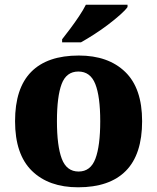

<svg xmlns="http://www.w3.org/2000/svg" viewBox="-20 -786 668 816"><path d="M312 10Q187 10 115.5 -60Q44 -130 44 -271Q44 -411 112.5 -480.5Q181 -550 315 -550Q440 -550 512 -480.5Q584 -411 584 -271Q584 -130 515 -60Q446 10 312 10ZM314 -57Q365 -57 385.5 -111.5Q406 -166 406 -271Q406 -376 385 -429Q364 -482 313 -482Q262 -482 242 -429Q222 -376 222 -271Q222 -166 242.5 -111.5Q263 -57 314 -57ZM244 -619Q259 -638 278.5 -664Q298 -690 316 -717Q334 -744 345 -766H522V-756Q513 -743 490.5 -723Q468 -703 439 -681Q410 -659 379.5 -639.5Q349 -620 324 -606H244Z"/></svg>

Font: Noto Serif ExtraBold
Style: Regular
Weight: 800
Designer: Monotype Design Team
Foundry: Monotype Imaging Inc.
Version: Version 2.014